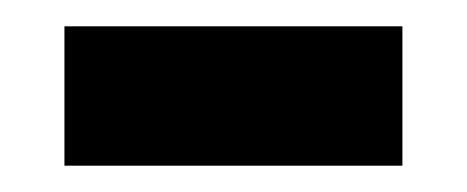

<svg xmlns="http://www.w3.org/2000/svg" viewBox="-20 -396 355 146"><path d="M29 -270V-376H286V-270Z"/></svg>

Font: Hubot Sans Condensed SemiBold
Style: Regular
Weight: 600
Width: 3
Designer: Deni Anggara
Foundry: GitHub, Inc., Subsidiary of Microsoft Corporation
Version: Version 2.000